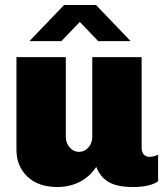

<svg xmlns="http://www.w3.org/2000/svg" viewBox="-20 -740 668 770"><path d="M244 -191Q244 -166 259.5 -148.5Q275 -131 297 -131Q319 -131 334.5 -148.5Q350 -166 350 -191V-511H548V-148Q548 -129 557 -120Q566 -111 579 -111Q598 -111 614 -120V-13Q582 10 513 10Q449 10 415 -10.5Q381 -31 366 -71Q341 -32 300.5 -11Q260 10 210 10Q134 10 90 -31.5Q46 -73 46 -140V-511H244ZM504 -575H374L300 -652L226 -575H98L237 -720H365Z"/></svg>

Font: Chivo Black
Style: Regular
Weight: 900
Designer: Hector Gatti
Foundry: Omnibus-Type
Version: Version 1.007